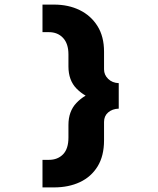

<svg xmlns="http://www.w3.org/2000/svg" viewBox="-20 -718 690 836"><path d="M215 98H165V-22H193Q231 -22 254.5 -46Q278 -70 278 -119V-174Q278 -233 312.5 -269.5Q347 -306 400 -322L401 -282Q349 -296 313.5 -332Q278 -368 278 -429V-481Q278 -528 254.5 -553Q231 -578 193 -578H165V-698H215Q278 -698 327 -674Q376 -650 404.5 -604.5Q433 -559 433 -493V-416Q433 -392 451 -374.5Q469 -357 497 -356V-245Q469 -244 451 -228.5Q433 -213 433 -187V-107Q433 -39 405 6.5Q377 52 328 75Q279 98 215 98Z"/></svg>

Font: Azeret Mono Thin
Style: Regular
Weight: 100
Designer: Martin Vácha
Foundry: Displaay
Version: Version 1.002